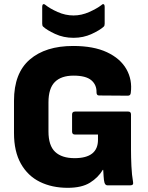

<svg xmlns="http://www.w3.org/2000/svg" viewBox="-20 -887 709 919"><path d="M304 12Q229 12 171 -16.5Q113 -45 80 -103.5Q47 -162 47 -250V-405Q47 -537 122.5 -602Q198 -667 330 -667Q428 -667 492 -637Q556 -607 585 -556Q614 -505 606 -443Q605 -429 592 -429L454 -430Q442 -430 442 -445Q443 -481 417 -503Q391 -525 332 -525Q273 -525 242.5 -494.5Q212 -464 212 -397V-258Q212 -190 244 -160Q276 -130 337 -130Q449 -130 449 -218V-243H339Q325 -243 325 -257V-339Q325 -353 339 -353H594Q607 -353 607 -339V-172Q607 -135 609 -92Q611 -49 617 -15Q620 0 604 0H494Q484 0 480 -13Q477 -24 476 -42Q475 -60 474 -74H472Q450 -37 410.5 -12.5Q371 12 304 12ZM332 -706Q284 -706 244 -724.5Q204 -743 186 -760Q182 -764 182 -774V-855Q182 -864 186.5 -866.5Q191 -869 198 -863Q219 -846 256 -829.5Q293 -813 332 -813Q370 -813 407 -829.5Q444 -846 466 -863Q472 -869 476.5 -866.5Q481 -864 481 -855V-774Q481 -764 477 -760Q459 -743 419 -724.5Q379 -706 332 -706Z"/></svg>

Font: Sofia Sans Black
Style: Regular
Weight: 900
Designer: Botio Nikoltchev, Ani Petrova
Foundry: lettersoup
Version: Version 4.100; ttfautohint (v1.8.3)